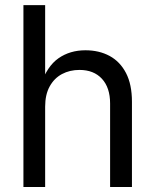

<svg xmlns="http://www.w3.org/2000/svg" viewBox="-20 -748 622 768"><path d="M160.6 -321.3V0H73.7V-727.5H160.6V-408.7H143.1Q168 -482.9 213.9 -514.9Q259.8 -546.9 321.8 -546.9Q376.5 -546.9 418.5 -524.2Q460.4 -501.5 484.1 -455.8Q507.8 -410.2 507.8 -340.8V0H420.4V-334Q420.4 -397.5 387.7 -432.9Q355 -468.3 297.9 -468.3Q258.8 -468.3 227.8 -451.7Q196.8 -435.1 178.7 -402.3Q160.6 -369.6 160.6 -321.3Z"/></svg>

Font: Inter 18pt
Style: Regular
Weight: 400
Designer: Rasmus Andersson
Foundry: rsms
Version: Version 4.001;git-66647c0bb